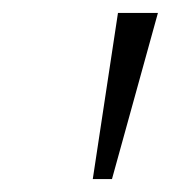

<svg xmlns="http://www.w3.org/2000/svg" viewBox="-20 -734 265 298"><path d="M225.1 -713.9 153.8 -456.1H124L163.1 -713.9Z"/></svg>

Font: TypoPRO Open Sans
Style: Italic
Weight: 300
Italic angle: -12°
Foundry: Ascender Corporation
Version: Version 1.10